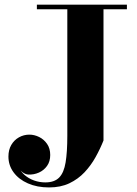

<svg xmlns="http://www.w3.org/2000/svg" viewBox="-20 -770 585 820"><path d="M522 -750V-730.5H422V-170Q408 -134.5 388.2 -99Q368.5 -63.5 341 -34.2Q313.5 -5 276.2 12.8Q239 30.5 189.5 30.5Q138.5 30.5 99.2 13.2Q60 -4 38 -34Q16 -64 16 -101.5Q16 -130 28.2 -151Q40.5 -172 61 -183.5Q81.5 -195 105.5 -195Q126.5 -195 147 -185Q167.5 -175 181 -155.5Q194.5 -136 194.5 -108Q194.5 -80.5 181 -61.5Q167.5 -42.5 146.2 -33Q125 -23.5 101 -24.5Q87.5 -25.5 75.5 -35Q63.5 -44.5 60 -58Q68 -37.5 85.2 -22.5Q102.5 -7.5 125.5 0.8Q148.5 9 173.5 9Q212.5 9 232.8 -11.8Q253 -32.5 260.2 -76.5Q267.5 -120.5 267.5 -190V-730.5H137.5V-750Z"/></svg>

Font: Bodoni Moda
Style: Bold
Weight: 700
Designer: Owen Earl
Foundry: indestructible type
Version: Version 2.005